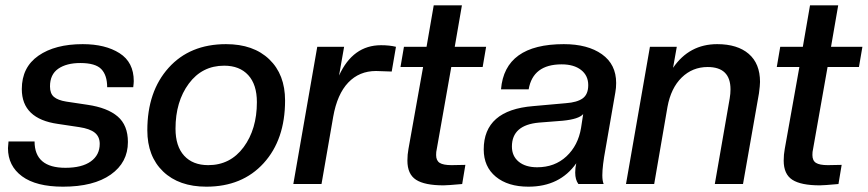

<svg xmlns="http://www.w3.org/2000/svg" viewBox="-20 -692 3263 722"><path d="M217 10Q116 10 63 -29Q10 -68 10 -135Q10 -142 12 -160H110Q110 -61 226 -61Q288 -61 321.5 -85Q355 -109 355 -151Q355 -178 336.5 -193Q318 -208 278 -214L198 -226Q62 -245 62 -357Q62 -439 124.5 -482.5Q187 -526 291 -526Q376 -526 429.5 -492Q483 -458 483 -387Q483 -380 481 -364H383Q383 -409 361 -432Q339 -455 282 -455Q230 -455 199 -433.5Q168 -412 168 -367Q168 -340 183 -327.5Q198 -315 229 -310L309 -298Q384 -287 422.5 -254Q461 -221 461 -158Q461 -81 396.5 -35.5Q332 10 217 10Z M763 -71Q846 -71 896 -138.5Q946 -206 946 -308Q946 -374 913.5 -409.5Q881 -445 823 -445Q740 -445 690 -377.5Q640 -310 640 -208Q640 -142 672.5 -106.5Q705 -71 763 -71ZM756 10Q653 10 593.5 -47Q534 -104 534 -202Q534 -348 614 -437Q694 -526 830 -526Q933 -526 992.5 -469Q1052 -412 1052 -314Q1052 -167 971.5 -78.5Q891 10 756 10Z M1189 0H1083L1173 -516H1274L1255 -408Q1307 -522 1413 -522Q1445 -522 1469 -516L1453 -423L1394 -425Q1331 -425 1289.5 -381.5Q1248 -338 1233 -253Z M1648 5Q1577 5 1544.5 -16Q1512 -37 1512 -88Q1512 -111 1516 -132L1571 -440H1486L1499 -516H1584L1611 -672H1717L1690 -516H1808L1795 -440H1677L1622 -129Q1620 -122 1620 -109Q1620 -88 1633.5 -79.5Q1647 -71 1678 -71L1730 -72L1718 0Q1663 5 1648 5Z M1967 10Q1890 10 1844.5 -27.5Q1799 -65 1799 -130Q1799 -278 1985 -293L2108 -304Q2150 -307 2171 -322Q2192 -337 2192 -372Q2192 -408 2165 -429Q2138 -450 2092 -450Q1984 -450 1968 -356H1864Q1878 -526 2100 -526Q2190 -526 2243.5 -488Q2297 -450 2297 -380Q2297 -361 2294 -345L2257 -132Q2245 -68 2245 -33Q2245 -12 2250 0H2155Q2143 -16 2143 -43Q2143 -61 2147 -78Q2085 10 1967 10ZM2000 -63Q2066 -63 2110 -104Q2154 -145 2165 -211L2173 -263Q2157 -244 2096 -238L2007 -231Q1905 -222 1905 -141Q1905 -105 1930.5 -84Q1956 -63 2000 -63Z M2774 0H2668L2724 -322Q2727 -340 2727 -356Q2727 -440 2641 -440Q2584 -440 2543.5 -400.5Q2503 -361 2490 -290L2440 0H2334L2424 -516H2525L2511 -437Q2572 -526 2677 -526Q2753 -526 2795.5 -489.5Q2838 -453 2838 -384Q2838 -371 2834 -341Z M3063 5Q2992 5 2959.5 -16Q2927 -37 2927 -88Q2927 -111 2931 -132L2986 -440H2901L2914 -516H2999L3026 -672H3132L3105 -516H3223L3210 -440H3092L3037 -129Q3035 -122 3035 -109Q3035 -88 3048.5 -79.5Q3062 -71 3093 -71L3145 -72L3133 0Q3078 5 3063 5Z"/></svg>

Font: Creato Display Medium
Style: Italic
Weight: 500
Italic angle: -10°
Version: Version 1.000